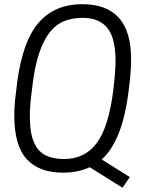

<svg xmlns="http://www.w3.org/2000/svg" viewBox="-20 -811 689 914"><path d="M285 -54Q384 -54 440.5 -130Q497 -206 519 -379Q530 -469 530 -521Q530 -630 491 -678Q452 -726 374 -726Q322 -726 282 -709Q162 -658 133 -391Q122 -309 122 -260L123 -227Q127 -138 165 -96Q203 -54 285 -54ZM407 -15Q352 11 280 11Q167 11 107.5 -53Q48 -117 48 -262Q48 -311 56 -370Q78 -593 155 -692Q232 -791 372 -791Q604 -791 604 -531Q604 -472 596 -410Q580 -256 540 -164Q509 -92 464 -52L598 32L563 83L562 82Z"/></svg>

Font: Tanohe Sans
Style: Italic
Weight: 400
Designer: Village Type and Design LLC & Cristiano Sobral
Foundry: Cooper Hewitt Smithsonian Design Museum
Version: Version 1.00;September 29, 2021;FontCreator 13.0.0.2655 64-b